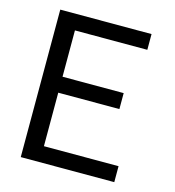

<svg xmlns="http://www.w3.org/2000/svg" viewBox="-100 -740 750 825"><g transform="rotate(15 275.0 -328.0)"><path d="M151 -71V-309H423V-380H151V-586H473V-656H67V0H483V-71Z"/></g></svg>

Font: Codetta
Style: Regular
Weight: 400
Italic angle: -11°
Designer: Ulrich Proeller
Foundry: PROSA GmbH
Version: Version 2.00;September 29, 2018;FontCreator 11.5.0.2427 64-b